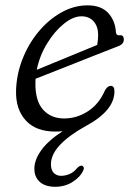

<svg xmlns="http://www.w3.org/2000/svg" viewBox="-20 -483 505 718"><path d="M290.5 156Q281 178 252.2 196.8Q223.5 215.5 186.5 215.5Q149 215.5 128.8 197.2Q108.5 179 108.5 148Q108.5 114.5 134.5 78.5Q160.5 42.5 214.5 7.5Q205 8.5 198.5 8.8Q192 9 187 9Q114.5 9 76.5 -32.5Q38.5 -74 40 -143Q41.5 -204 63.8 -261.2Q86 -318.5 123.8 -364Q161.5 -409.5 209 -436.2Q256.5 -463 307.5 -463Q358.5 -463 384.8 -434.2Q411 -405.5 413.5 -362.5Q415 -349.5 426.5 -351Q443 -353.5 443 -335Q443 -317 419 -309Q375 -292 319.5 -270Q264 -248 209 -226.2Q154 -204.5 113 -188.5Q112.5 -182 112.5 -176Q111 -106.5 140.8 -73.2Q170.5 -40 219.5 -40Q267.5 -40 309 -67Q350.5 -94 372.5 -145Q382.5 -162 394 -162Q408 -162 408 -141.5Q408 -69.5 301.5 -12Q239.5 22 205 58.2Q170.5 94.5 170.5 131.5Q170.5 153 181.2 163.8Q192 174.5 208.5 174.5Q224 174.5 240 167.8Q256 161 268 146Q278 135.5 286 136.5Q290.5 137.5 292.8 142.2Q295 147 290.5 156ZM284.5 -422Q253.5 -422 218.8 -394Q184 -366 156 -320.2Q128 -274.5 117.5 -222Q165 -241.5 226.5 -266.8Q288 -292 343.5 -315Q345.5 -327 346.2 -335.2Q347 -343.5 347 -352Q347 -384 330.2 -403Q313.5 -422 284.5 -422Z"/></svg>

Font: Fraunces 9pt SuperSoft Light
Style: Italic
Weight: 300
Italic angle: -16°
Version: Version 1.000;[b76b70a41]